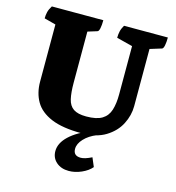

<svg xmlns="http://www.w3.org/2000/svg" viewBox="-125 -748 1001 1092"><g transform="rotate(15 375.0 -201.5)"><path d="M394 12Q282 12 215.5 -16Q149 -44 120 -94Q91 -144 91 -211V-547L23 -565Q23 -585 27.5 -603Q32 -621 45 -641H348Q348 -612 344 -593Q340 -574 332 -572L277 -555V-254Q277 -196 285.5 -159Q294 -122 319.5 -104.5Q345 -87 395 -87Q456 -87 488 -106.5Q520 -126 532 -164Q544 -202 544 -256V-541L450 -565Q450 -585 454 -603Q458 -621 470 -641H728Q728 -613 724 -593.5Q720 -574 712 -572L644 -551V-214Q644 -160 617.5 -108Q591 -56 535.5 -22Q480 12 394 12ZM379 238Q334 238 305.5 213Q277 188 277 148Q277 101 322 58.5Q367 16 453 -18L482 0Q437 18 409.5 47.5Q382 77 382 107Q382 148 426 148Q450 148 490 128L512 180Q491 205 453.5 221.5Q416 238 379 238Z"/></g></svg>

Font: Petrona Black
Style: Regular
Weight: 900
Designer: Ringo R. Seeber
Foundry: Ringo R. Seeber
Version: Version 2.001; ttfautohint (v1.8.3)